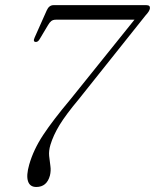

<svg xmlns="http://www.w3.org/2000/svg" viewBox="-20 -720 603 746"><path d="M174 -38Q162 6.5 121 6.5Q96 6.5 88.8 -16Q81.5 -38.5 93.5 -80.5Q110 -138.5 148 -196Q186 -253.5 254.5 -335L502.5 -643.5H197.5Q186 -643.5 179.2 -638.2Q172.5 -633 166 -621.5L135 -569.5Q128 -556.5 119 -557Q107 -557.5 114.5 -574L161.5 -679.5Q170.5 -700 188 -700H548.5Q564 -700 562.5 -687.5Q561.5 -677 545.5 -660L286.5 -335Q235.5 -274 211.2 -234Q187 -194 176 -157.5Q169 -134 171 -113.8Q173 -93.5 175.8 -75Q178.5 -56.5 174 -38Z"/></svg>

Font: Fraunces 144pt Soft Light
Style: Italic
Weight: 300
Italic angle: -16°
Version: Version 1.000;[b76b70a41]